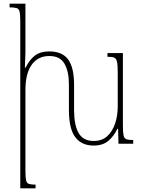

<svg xmlns="http://www.w3.org/2000/svg" viewBox="-20 -780 775 1042"><path d="M647 -99Q647 -62 650.5 -45.5Q654 -29 666 -24.5Q678 -20 703 -20V0H623L621 -81H617Q598 -41 568 -15.5Q538 10 488 10Q423 10 388.5 -35.5Q354 -81 354 -184V-323Q354 -392 330 -434Q306 -476 248 -476Q186 -476 152 -428.5Q118 -381 118 -291V146Q118 183 121.5 198.5Q125 214 137 218Q149 222 173 222V242H90V-665Q90 -700 86.5 -716Q83 -732 70.5 -736Q58 -740 32 -740V-760H118V-495Q118 -474 116.5 -454Q115 -434 115 -413H119Q140 -456 169.5 -478.5Q199 -501 247 -501Q318 -501 350 -457Q382 -413 382 -320V-182Q382 -102 406.5 -58.5Q431 -15 489 -15Q534 -15 562.5 -41.5Q591 -68 605 -110.5Q619 -153 619 -203V-387Q619 -427 615 -445Q611 -463 599 -467.5Q587 -472 563 -472V-492H647Z"/></svg>

Font: Noto Serif Armenian Condensed Thin
Style: Regular
Weight: 100
Width: 3
Designer: Monotype Design Team
Foundry: Monotype Imaging Inc.
Version: Version 2.008; ttfautohint (v1.8.4.7-5d5b)